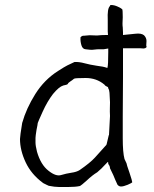

<svg xmlns="http://www.w3.org/2000/svg" viewBox="-20 -732 615 768"><path d="M396 -69ZM411 -384Q401 -388 398 -393V-394H397Q366 -420 322.5 -420Q279 -420 276 -417Q269 -411 261 -406Q253 -401 251 -396Q249 -393 233 -390Q216 -385 192 -356Q169 -326 150.5 -285Q132 -244 131 -240Q131 -236 126 -212Q122 -187 122 -180V-162Q122 -149 128 -125Q143 -73 174 -49Q204 -25 225 -32Q245 -38 265 -41Q287 -44 299 -52Q341 -81 360 -102Q379 -123 405 -152V-153H406Q410 -172 415 -191L416 -192L420 -268Q419 -287 419.5 -299Q420 -311 420 -322V-323L418 -361Q417 -370 416 -373Q414 -375 414 -376Q414 -378 412 -383ZM413 -76V-82L410 -84L408 -81L404 -77Q385 -56 369 -43Q349 -31 327 -10Q316 0 309 5.5Q302 11 300 12Q282 16 253 16H216Q199 16 174 11Q172 9 170 9Q167 8 160 4Q153 1 151 -1Q105 -35 82.5 -83Q60 -131 60 -176Q60 -187 69 -242V-241Q85 -298 121 -355.5Q157 -413 212 -448Q240 -466 249.5 -470.5Q259 -475 278 -484Q296 -485 318 -479Q340 -473 367 -469Q393 -466 407 -461L409 -460L410 -462Q413 -473 413 -523Q413 -531 413 -538Q404 -537 395 -535Q388 -535 381 -535Q366 -535 361 -534Q347 -532 340 -533Q339 -533 322 -535Q310 -536 305.5 -551.5Q301 -567 302 -582V-583Q309 -590 315 -589L338 -591H340L368 -590Q385 -592 404 -592Q408 -592 412 -592Q411 -599 411 -606V-631Q411 -643 411 -653Q409 -697 419 -707L420 -708V-709Q420 -710 421 -711Q422 -712 423 -712H424Q437 -712 451 -705.5Q465 -699 469 -695Q471 -691 471 -663Q469 -633 471 -623Q472 -614 472 -602V-592L521 -597Q545 -600 556 -591Q566 -581 566 -568L565 -550Q570 -540 555 -538L540 -539H472V-424L471 -267Q471 -235 471 -179Q471 -122 478 -96L486 -79Q486 -75 498 -41Q509 -8 509 -3Q507 0 491 7Q474 14 464 14Q456 14 450 7Q441 -12 433 -32L420 -59Q420 -68 413 -76Z"/></svg>

Font: ToneOZ-Pinyin-Tsuipita-TC
Style: Regular
Weight: 400
Designer: ÂÆ£ÂøóÂáåJeffrey Xuan(jeffreyx@gmail.com, ToneOZ.com) ÈòøÂù§(cjkFonts)
Foundry: ToneOZ
Version: Version 0.24071